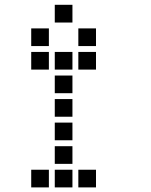

<svg xmlns="http://www.w3.org/2000/svg" viewBox="-20 -808 640 815"><path d="M213.5 -787.5Q212.5 -787.5 212.5 -787.5Q212.5 -787.5 212.5 -786.5V-713.5Q212.5 -712.5 212.5 -712.5Q212.5 -712.5 213.5 -712.5H286.5Q287.5 -712.5 287.5 -712.5Q287.5 -712.5 287.5 -713.5V-786.5Q287.5 -787.5 287.5 -787.5Q287.5 -787.5 286.5 -787.5ZM113.5 -687.5Q112.5 -687.5 112.5 -687.5Q112.5 -687.5 112.5 -686.5V-613.5Q112.5 -612.5 112.5 -612.5Q112.5 -612.5 113.5 -612.5H186.5Q187.5 -612.5 187.5 -612.5Q187.5 -612.5 187.5 -613.5V-686.5Q187.5 -687.5 187.5 -687.5Q187.5 -687.5 186.5 -687.5ZM313.5 -687.5Q312.5 -687.5 312.5 -687.5Q312.5 -687.5 312.5 -686.5V-613.5Q312.5 -612.5 312.5 -612.5Q312.5 -612.5 313.5 -612.5H386.5Q387.5 -612.5 387.5 -612.5Q387.5 -612.5 387.5 -613.5V-686.5Q387.5 -687.5 387.5 -687.5Q387.5 -687.5 386.5 -687.5ZM113.5 -587.5Q112.5 -587.5 112.5 -587.5Q112.5 -587.5 112.5 -586.5V-513.5Q112.5 -512.5 112.5 -512.5Q112.5 -512.5 113.5 -512.5H186.5Q187.5 -512.5 187.5 -512.5Q187.5 -512.5 187.5 -513.5V-586.5Q187.5 -587.5 187.5 -587.5Q187.5 -587.5 186.5 -587.5ZM213.5 -587.5Q212.5 -587.5 212.5 -587.5Q212.5 -587.5 212.5 -586.5V-513.5Q212.5 -512.5 212.5 -512.5Q212.5 -512.5 213.5 -512.5H286.5Q287.5 -512.5 287.5 -512.5Q287.5 -512.5 287.5 -513.5V-586.5Q287.5 -587.5 287.5 -587.5Q287.5 -587.5 286.5 -587.5ZM313.5 -587.5Q312.5 -587.5 312.5 -587.5Q312.5 -587.5 312.5 -586.5V-513.5Q312.5 -512.5 312.5 -512.5Q312.5 -512.5 313.5 -512.5H386.5Q387.5 -512.5 387.5 -512.5Q387.5 -512.5 387.5 -513.5V-586.5Q387.5 -587.5 387.5 -587.5Q387.5 -587.5 386.5 -587.5ZM213.5 -487.5Q212.5 -487.5 212.5 -487.5Q212.5 -487.5 212.5 -486.5V-413.5Q212.5 -412.5 212.5 -412.5Q212.5 -412.5 213.5 -412.5H286.5Q287.5 -412.5 287.5 -412.5Q287.5 -412.5 287.5 -413.5V-486.5Q287.5 -487.5 287.5 -487.5Q287.5 -487.5 286.5 -487.5ZM213.5 -387.5Q212.5 -387.5 212.5 -387.5Q212.5 -387.5 212.5 -386.5V-313.5Q212.5 -312.5 212.5 -312.5Q212.5 -312.5 213.5 -312.5H286.5Q287.5 -312.5 287.5 -312.5Q287.5 -312.5 287.5 -313.5V-386.5Q287.5 -387.5 287.5 -387.5Q287.5 -387.5 286.5 -387.5ZM213.5 -287.5Q212.5 -287.5 212.5 -287.5Q212.5 -287.5 212.5 -286.5V-213.5Q212.5 -212.5 212.5 -212.5Q212.5 -212.5 213.5 -212.5H286.5Q287.5 -212.5 287.5 -212.5Q287.5 -212.5 287.5 -213.5V-286.5Q287.5 -287.5 287.5 -287.5Q287.5 -287.5 286.5 -287.5ZM213.5 -187.5Q212.5 -187.5 212.5 -187.5Q212.5 -187.5 212.5 -186.5V-113.5Q212.5 -112.5 212.5 -112.5Q212.5 -112.5 213.5 -112.5H286.5Q287.5 -112.5 287.5 -112.5Q287.5 -112.5 287.5 -113.5V-186.5Q287.5 -187.5 287.5 -187.5Q287.5 -187.5 286.5 -187.5ZM113.5 -87.5Q112.5 -87.5 112.5 -87.5Q112.5 -87.5 112.5 -86.5V-13.5Q112.5 -12.5 112.5 -12.5Q112.5 -12.5 113.5 -12.5H186.5Q187.5 -12.5 187.5 -12.5Q187.5 -12.5 187.5 -13.5V-86.5Q187.5 -87.5 187.5 -87.5Q187.5 -87.5 186.5 -87.5ZM213.5 -87.5Q212.5 -87.5 212.5 -87.5Q212.5 -87.5 212.5 -86.5V-13.5Q212.5 -12.5 212.5 -12.5Q212.5 -12.5 213.5 -12.5H286.5Q287.5 -12.5 287.5 -12.5Q287.5 -12.5 287.5 -13.5V-86.5Q287.5 -87.5 287.5 -87.5Q287.5 -87.5 286.5 -87.5ZM313.5 -87.5Q312.5 -87.5 312.5 -87.5Q312.5 -87.5 312.5 -86.5V-13.5Q312.5 -12.5 312.5 -12.5Q312.5 -12.5 313.5 -12.5H386.5Q387.5 -12.5 387.5 -12.5Q387.5 -12.5 387.5 -13.5V-86.5Q387.5 -87.5 387.5 -87.5Q387.5 -87.5 386.5 -87.5Z"/></svg>

Font: Doto Black
Style: Regular
Weight: 900
Monospace: yes
Version: Version 1.000